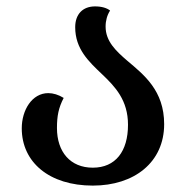

<svg xmlns="http://www.w3.org/2000/svg" viewBox="-20 -568 586 600"><path d="M270 12C400 12 493 -61 493 -180C493 -285 430 -334 378 -378C342 -409 310 -439 310 -485C310 -504 315 -521 324 -535C314 -543 298 -548 277 -548C239 -548 215 -524 215 -483C215 -415 257 -376 299 -336C340 -297 380 -255 380 -178C380 -95 341 -44 270 -44C200 -44 158 -93 158 -168C158 -206 163 -231 179 -262C163 -272 146 -277 131 -277C80 -277 48 -224 48 -167C48 -61 134 12 270 12Z"/></svg>

Font: Noto Serif Georgian Medium
Style: Regular
Weight: 500
Designer: Monotype Design Team, Akaki Razmadze
Foundry: Google LLC
Version: Version 2.003